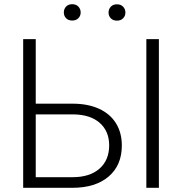

<svg xmlns="http://www.w3.org/2000/svg" viewBox="-20 -898 875 918"><path d="M150.9 -402.3H327.1Q399.9 -402.3 453.1 -378.2Q506.3 -354 534.4 -308.8Q562.5 -263.7 562.5 -202.1Q562.5 -107.9 499.5 -54Q436.5 0 325.2 0H90.8V-710.9H150.9ZM150.9 -351.1V-50.8H326.7Q409.2 -50.8 455.6 -91.6Q502 -132.3 502 -203.1Q502 -270.5 457 -310.3Q412.1 -350.1 331.1 -351.1ZM739.7 0H679.7V-710.9H739.7ZM285.2 -838.4Q285.2 -855 295.9 -866.5Q306.6 -877.9 325.2 -877.9Q343.8 -877.9 354.7 -866.5Q365.7 -855 365.7 -838.4Q365.7 -822.3 354.7 -811Q343.8 -799.8 325.2 -799.8Q306.6 -799.8 295.9 -811Q285.2 -822.3 285.2 -838.4ZM499 -837.9Q499 -854.5 509.8 -866Q520.5 -877.4 539.1 -877.4Q557.6 -877.4 568.6 -866Q579.6 -854.5 579.6 -837.9Q579.6 -821.8 568.6 -810.5Q557.6 -799.3 539.1 -799.3Q520.5 -799.3 509.8 -810.5Q499 -821.8 499 -837.9Z"/></svg>

Font: SteelSelectRoboto
Style: Regular
Weight: 300
Designer: Google
Version: Version 2.137; 2017